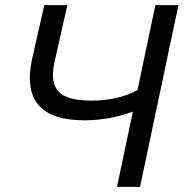

<svg xmlns="http://www.w3.org/2000/svg" viewBox="-20 -730 717 750"><path d="M587 -710H677L527 0H437L499 -294Q407 -260 310 -260Q54 -260 105 -498L153 -710H243L192 -483Q176 -406 209.5 -371.5Q243 -337 335 -337Q442 -337 517 -378Z"/></svg>

Font: Raleway-v4020 Medium
Style: Italic
Weight: 500
Italic angle: -12°
Designer: Matt McInerney, Pablo Impallari, Rodrigo Fuenzalida
Foundry: Matt McInerney, Pablo Impallari, Rodrigo Fuenzalida
Version: Version 4.020;PS 004.020;hotconv 1.0.88;makeotf.lib2.5.64775